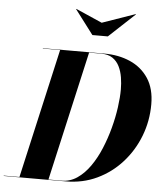

<svg xmlns="http://www.w3.org/2000/svg" viewBox="-101 -1047 935 1102"><g transform="rotate(5 366.0 -496.0)"><path d="M445.5 -925 636 -991.5 637.5 -990 487.5 -850H398.5L292.5 -990L294 -991.5ZM319 0H-38V-2H52.5L221.5 -748H122V-750H477Q558.5 -750 625 -721Q691.5 -692 730.8 -632.8Q770 -573.5 770 -483Q770 -387.5 736.5 -300.5Q703 -213.5 642.2 -145.8Q581.5 -78 499.2 -39Q417 0 319 0ZM459 -748H388.5L219.5 -2H295Q344 -2 384.8 -29.8Q425.5 -57.5 458.2 -104.2Q491 -151 515.2 -209.2Q539.5 -267.5 556 -329.5Q572.5 -391.5 580.5 -449.5Q588.5 -507.5 588.5 -553Q588.5 -587.5 583 -622Q577.5 -656.5 563.5 -685Q549.5 -713.5 524.2 -730.8Q499 -748 459 -748Z"/></g></svg>

Font: Bodoni* 96
Style: Bold Italic
Weight: 700
Italic angle: -13°
Version: Version 2.2